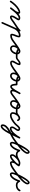

<svg xmlns="http://www.w3.org/2000/svg" viewBox="2414 -3046 922 5841"><g transform="rotate(90 2875.5 -126.0)"><path d="M20.9 25.7C20.9 25.7 20.9 25.7 20.9 25.7C76.1 -58.2 160.2 -154.1 248.2 -203.2C266.4 -213.4 285.7 -223.4 305.9 -229.4C329.7 -236.4 327.9 -236 320.9 -210.6C301.4 -139.7 229.4 -67.6 184.1 -8.1C175.7 2.8 177.9 18.5 188.9 26.9C199.8 35.3 215.5 33.1 223.9 22.1C223.9 22.1 223.9 22.1 223.9 22.1C273.5 -43.1 347.5 -118.8 369.1 -197.4C401.8 -316.5 283.7 -280.2 223.8 -246.8C128.7 -193.8 38.8 -92.5 -20.9 -1.7C-28.5 9.8 -25.3 25.3 -13.7 32.9C-2.2 40.5 13.3 37.3 20.9 25.7ZM224 22C224 22 224 22 224 22C269.5 -38.8 411.4 -231.7 500 -231.7C521.2 -231.7 528.5 -234.1 519.8 -217.5C519.8 -217.5 519.8 -217.6 519.9 -217.6C519.9 -217.7 519.9 -217.7 519.9 -217.7C500 -180.1 476.5 -145.2 453.1 -109.7C427.4 -70.7 399.1 26.9 474.3 31.9C529.7 35.7 596.5 -25.1 641.3 -56.5C652.6 -64.4 655.4 -80 647.5 -91.3C639.6 -102.6 624 -105.4 612.7 -97.5C612.7 -97.5 612.7 -97.5 612.7 -97.5C579.4 -74.2 514.7 -15.5 477.7 -17.9C465.3 -18.8 489.3 -73.8 494.9 -82.3C519.1 -119 543.4 -155.2 564.1 -194.3C564.1 -194.3 564.1 -194.3 564.1 -194.4C564.2 -194.4 564.2 -194.5 564.2 -194.5C592.8 -249.4 553.1 -281.7 500 -281.7C380.4 -281.7 245.8 -90.6 184 -8C175.7 3.1 178 18.7 189 27C200.1 35.3 215.7 33 224 22Z M606.5 -62.7C614.4 -51.4 629.9 -48.6 641.3 -56.5C696.5 -94.9 753.3 -130.8 809 -168.5C843.6 -191.9 876.1 -217 905.1 -247.2C914.6 -257.2 914.3 -273 904.3 -282.5C894.3 -292.1 878.5 -291.7 868.9 -281.8C842.5 -254.1 812.6 -231.3 781 -209.9C725.1 -172.1 668.1 -136.1 612.7 -97.5C601.4 -89.6 598.6 -74.1 606.5 -62.7ZM864.2 -274.7C864.2 -274.7 864.2 -274.7 864.2 -274.7C784.8 -97.2 705.5 80.3 626.2 257.8C620.5 270.4 626.2 285.2 638.8 290.8C651.4 296.5 666.2 290.8 671.8 278.2C671.8 278.2 671.8 278.2 671.8 278.2C751.2 100.7 830.5 -76.8 909.8 -254.3C915.5 -266.9 909.8 -281.7 897.2 -287.3C884.6 -292.9 869.8 -287.3 864.2 -274.7ZM794 -53.7C806.9 -48.7 821.4 -55.1 826.3 -68C847 -121.5 881 -172.4 928.9 -205C961.5 -227.3 999.4 -239.5 1039 -239.5C1055.6 -239.5 1024.3 -166.9 1019.1 -153.7C1000.2 -106.2 938.3 25 1037 25C1120.6 25 1169.4 -11.4 1233.4 -56.6C1244.7 -64.5 1247.4 -80.1 1239.4 -91.4C1231.5 -102.7 1215.9 -105.4 1204.6 -97.4C1204.6 -97.4 1204.6 -97.4 1204.6 -97.4C1149.7 -58.7 1108.9 -25 1037 -25C1017.4 -25 1057.2 -114.1 1065.5 -135.2C1083.3 -180 1128.1 -289.5 1039 -289.5C989.4 -289.5 941.6 -274.3 900.7 -246.3C844.4 -207.9 804 -149 779.7 -86C774.7 -73.1 781.1 -58.6 794 -53.7Z M1198.4 -62.8C1206.3 -51.4 1221.9 -48.6 1233.2 -56.4C1315.3 -113.3 1394.8 -183.3 1484.3 -227C1499.2 -234.2 1501.3 -249 1495.9 -260.2C1490.6 -271.4 1477.8 -279.1 1462.9 -272.2C1386.5 -236.7 1333.7 -155.4 1333.7 -71.2C1333.7 -14.7 1376.1 29.7 1433.2 29.7C1533.6 29.7 1612.6 -90.9 1612.6 -182.5C1612.6 -234.6 1572.1 -285 1518 -285C1488.9 -285 1456.2 -277.1 1445.4 -246.3C1445.4 -246.3 1445.4 -246.3 1445.4 -246.3C1445.4 -246.4 1445.5 -246.4 1445.5 -246.4C1408.3 -142.3 1648.4 -146.1 1700 -146C1713.8 -146 1725 -157.2 1725 -171C1725 -184.8 1713.8 -196 1700 -196C1640.9 -196.1 1570.3 -195.2 1513.9 -215.2C1510 -216.6 1490.3 -223.3 1492.5 -229.6C1492.5 -229.6 1492.6 -229.6 1492.6 -229.7C1492.6 -229.7 1492.6 -229.7 1492.6 -229.7C1494.2 -234.3 1514 -235 1518 -235C1544.2 -235 1562.6 -207 1562.6 -182.5C1562.6 -119 1505 -20.3 1433.2 -20.3C1403.7 -20.3 1383.7 -42.1 1383.7 -71.2C1383.7 -136 1425.1 -199.5 1483.9 -226.8C1498.9 -233.7 1500.9 -248.6 1495.5 -260C1490.1 -271.4 1477.2 -279.2 1462.4 -271.9C1370.4 -227 1289 -155.9 1204.8 -97.6C1193.4 -89.7 1190.6 -74.1 1198.4 -62.8Z M1675 -170.9C1675 -157.1 1686.2 -146 1700.1 -146C1781 -146.2 1813.3 -240 1887 -240C1895.2 -240 1886.4 -246.9 1886.1 -244.5C1879.3 -173 1798.2 -109.2 1798.2 -37.8C1798.2 10.9 1832.9 27.8 1876.3 27.8C1933.5 27.8 2014.6 -24.5 2060.3 -56.5C2071.6 -64.4 2074.4 -80 2066.5 -91.3C2058.6 -102.6 2043 -105.4 2031.7 -97.5C2031.7 -97.5 2031.7 -97.5 2031.7 -97.5C1995.9 -72.4 1920.8 -22.2 1876.3 -22.2C1860.8 -22.2 1848.2 -20 1848.2 -37.8C1848.2 -85.7 2020.2 -290 1887 -290C1799.6 -290 1764.7 -196.1 1699.9 -196C1686.1 -196 1675 -184.8 1675 -170.9Z M2025.4 -62.8C2033.3 -51.4 2048.9 -48.6 2060.2 -56.4C2142.3 -113.3 2221.8 -183.3 2311.3 -227C2326.2 -234.2 2328.3 -249 2322.9 -260.2C2317.6 -271.4 2304.8 -279.1 2289.9 -272.2C2213.5 -236.7 2160.7 -155.4 2160.7 -71.2C2160.7 -14.7 2203.1 29.7 2260.2 29.7C2360.6 29.7 2439.6 -90.9 2439.6 -182.5C2439.6 -234.6 2399.1 -285 2345 -285C2315.9 -285 2283.2 -277.1 2272.4 -246.3C2272.4 -246.3 2272.4 -246.3 2272.4 -246.3C2272.4 -246.4 2272.5 -246.4 2272.5 -246.4C2235.3 -142.3 2475.4 -146.1 2527 -146C2540.8 -146 2552 -157.2 2552 -171C2552 -184.8 2540.8 -196 2527 -196C2467.9 -196.1 2397.3 -195.2 2340.9 -215.2C2337 -216.6 2317.3 -223.3 2319.5 -229.6C2319.5 -229.6 2319.6 -229.6 2319.6 -229.7C2319.6 -229.7 2319.6 -229.7 2319.6 -229.7C2321.2 -234.3 2341 -235 2345 -235C2371.2 -235 2389.6 -207 2389.6 -182.5C2389.6 -119 2332 -20.3 2260.2 -20.3C2230.7 -20.3 2210.7 -42.1 2210.7 -71.2C2210.7 -136 2252.1 -199.5 2310.9 -226.8C2325.9 -233.7 2327.9 -248.6 2322.5 -260C2317.1 -271.4 2304.2 -279.2 2289.4 -271.9C2197.4 -227 2116 -155.9 2031.8 -97.6C2020.4 -89.7 2017.6 -74.1 2025.4 -62.8Z M2502 -171C2502 -171 2502 -171 2502 -171C2502 -111.9 2507.9 25 2592 25C2681.2 25 2769.3 -174.9 2817.1 -250.7C2825.9 -264.6 2819.5 -278.2 2808.7 -284.8C2798 -291.3 2782.9 -290.9 2774.5 -276.8C2741.9 -222.1 2602.2 17.4 2752.8 25C2752.8 25 2753.1 25 2753.4 25C2753.7 25 2754 25 2754 25C2800.7 25 2865.9 -30.3 2903.3 -56.5C2914.6 -64.4 2917.4 -80 2909.5 -91.3C2901.6 -102.6 2886 -105.4 2874.7 -97.5C2874.7 -97.5 2874.7 -97.5 2874.7 -97.5C2848.8 -79.4 2784.2 -25 2754 -25C2754 -25 2754.3 -25 2754.6 -25C2754.9 -25 2755.3 -25 2755.2 -25C2685.5 -28.5 2805.9 -231.8 2817.5 -251.2C2825.9 -265.3 2819.6 -278.8 2809.1 -285.3C2798.5 -291.8 2783.6 -291.3 2774.9 -277.3C2739.1 -220.7 2642.3 -25 2592 -25C2556 -25 2552 -147.4 2552 -171C2552 -184.8 2540.8 -196 2527 -196C2513.2 -196 2502 -184.8 2502 -171Z M2866.4 -62.8C2874.3 -51.4 2889.9 -48.6 2901.2 -56.4C2983.3 -113.3 3062.8 -183.3 3152.3 -227C3167.2 -234.2 3169.3 -249 3163.9 -260.2C3158.6 -271.4 3145.8 -279.1 3130.9 -272.2C3054.5 -236.7 3001.7 -155.4 3001.7 -71.2C3001.7 -14.7 3044.1 29.7 3101.2 29.7C3201.6 29.7 3280.6 -90.9 3280.6 -182.5C3280.6 -234.6 3240.1 -285 3186 -285C3156.9 -285 3124.2 -277.1 3113.4 -246.3C3113.4 -246.3 3113.4 -246.3 3113.4 -246.3C3113.4 -246.4 3113.5 -246.4 3113.5 -246.4C3076.3 -142.3 3316.4 -146.1 3368 -146C3381.8 -146 3393 -157.2 3393 -171C3393 -184.8 3381.8 -196 3368 -196C3308.9 -196.1 3238.3 -195.2 3181.9 -215.2C3178 -216.6 3158.3 -223.3 3160.5 -229.6C3160.5 -229.6 3160.6 -229.6 3160.6 -229.7C3160.6 -229.7 3160.6 -229.7 3160.6 -229.7C3162.2 -234.3 3182 -235 3186 -235C3212.2 -235 3230.6 -207 3230.6 -182.5C3230.6 -119 3173 -20.3 3101.2 -20.3C3071.7 -20.3 3051.7 -42.1 3051.7 -71.2C3051.7 -136 3093.1 -199.5 3151.9 -226.8C3166.9 -233.7 3168.9 -248.6 3163.5 -260C3158.1 -271.4 3145.2 -279.2 3130.4 -271.9C3038.4 -227 2957 -155.9 2872.8 -97.6C2861.4 -89.7 2858.6 -74.1 2866.4 -62.8Z M3354 -196C3340.2 -196 3329 -184.8 3329 -171C3329 -155.3 3341.7 -145 3356.6 -145C3379.2 -145 3405.3 -147.2 3425.6 -157.9C3425.6 -157.9 3425.6 -157.9 3425.6 -157.9C3425.6 -157.9 3425.6 -157.9 3425.6 -157.9C3449.6 -170.5 3470.8 -188.3 3493.5 -203C3493.5 -203 3493.8 -203.2 3494.1 -203.4C3494.4 -203.6 3494.7 -203.8 3494.7 -203.8C3513.1 -217.1 3528 -229.4 3552.3 -229.4C3572.4 -229.4 3584.4 -213.9 3592.5 -197.2C3599.3 -182.9 3614.4 -182.1 3625.7 -188.2C3637 -194.3 3644.6 -207.4 3636.4 -221C3614.8 -256.5 3595.8 -278.9 3549.6 -278.9C3506.7 -278.9 3468.1 -250.5 3438.6 -222C3438.6 -221.9 3437.6 -220.8 3436.7 -219.7C3435.8 -218.6 3434.9 -217.4 3434.8 -217.3C3402.6 -166.1 3368.2 -116.5 3368.2 -53C3368.2 8.1 3415.8 33.3 3471.4 33.3C3538.5 33.3 3622.4 -19.5 3675.3 -56.5C3686.6 -64.4 3689.4 -80 3681.5 -91.3C3673.6 -102.6 3658 -105.4 3646.7 -97.5C3603.5 -67.2 3526.4 -16.7 3471.4 -16.7C3444.2 -16.7 3418.2 -21.3 3418.2 -53C3418.2 -105.4 3450.5 -148.3 3477.2 -190.7C3477.2 -190.8 3476.2 -189.6 3475.2 -188.4C3474.3 -187.1 3473.3 -185.9 3473.4 -186C3492.5 -204.5 3521.2 -228.9 3549.6 -228.9C3576.7 -228.9 3581.7 -214.7 3593.6 -195C3601.8 -181.5 3616.2 -180.3 3626.9 -186C3637.5 -191.8 3644.4 -204.5 3637.5 -218.8C3621 -253.4 3592.3 -279.4 3552.3 -279.4C3516.4 -279.4 3492.8 -264.2 3465.3 -244.2C3465.3 -244.2 3465.6 -244.4 3465.9 -244.6C3466.2 -244.8 3466.5 -245 3466.5 -245C3445 -231.2 3424.9 -214 3402.4 -202.1C3402.4 -202.1 3402.4 -202.1 3402.4 -202.1C3402.4 -202.1 3402.4 -202.1 3402.4 -202.1C3389.7 -195.5 3370.7 -195 3356.6 -195C3356.1 -195 3357.6 -194.9 3358.1 -194.8C3359.4 -194.7 3360.6 -194.4 3361.9 -194.1C3369.1 -191.8 3374.8 -186.5 3377.5 -179.4C3378.5 -176.7 3379 -168.2 3379 -171C3379 -184.8 3367.8 -196 3354 -196Z M3675.3 -56.5C3675.3 -56.5 3675.3 -56.5 3675.3 -56.5C3700.4 -74 3724 -93.5 3746.2 -114.6C3767.5 -134.9 3837.5 -229 3866 -229C3871 -229 3891 -227.1 3891 -219C3891 -170.1 3802.6 -104.7 3802.6 -32C3802.6 4.5 3824.3 37.2 3863.7 37.2C3986 37.2 4117.2 -146.1 4168.2 -245.6C4175.7 -260.2 4168.7 -273.2 4157.8 -279.1C4146.8 -284.9 4132.1 -283.5 4124.1 -269.1C4062.4 -157.7 3895.8 264.6 3793.8 264.6C3788.2 264.6 3788.6 262.1 3788.6 256.3C3788.6 118.7 4082 20 4191.3 -56.5C4202.6 -64.4 4205.4 -80 4197.5 -91.3C4189.6 -102.6 4174 -105.4 4162.7 -97.5C4032.2 -6.1 3738.6 74.4 3738.6 256.3C3738.6 289.3 3759.9 314.6 3793.8 314.6C3939.9 314.6 4095.1 -113.5 4167.9 -244.9C4175.8 -259.2 4168.5 -272.4 4157.4 -278.4C4146.2 -284.3 4131.2 -283 4123.8 -268.4C4083 -189 3961.4 -12.8 3863.7 -12.8C3853.7 -12.8 3852.6 -24.1 3852.6 -32C3852.6 -98.5 3941 -149.5 3941 -219C3941 -259.5 3901.7 -279 3866 -279C3809.4 -279 3759.7 -198.8 3723.5 -162.3C3699.8 -138.5 3674.2 -116.7 3646.7 -97.5C3635.4 -89.6 3632.6 -74 3640.5 -62.7C3648.4 -51.4 3664 -48.6 3675.3 -56.5Z M4156.5 -62.7C4164.4 -51.4 4180 -48.6 4191.3 -56.5C4298.3 -131 4636 -366.1 4636 -498.6C4636 -532.4 4617.9 -567.3 4579.9 -567.3C4482.9 -567.3 4268.9 -133.1 4268.9 -39.6C4268.9 -3.8 4288.3 36.3 4329.2 36.3C4447.7 36.3 4539.6 -155.8 4561.3 -249.3C4563.7 -259.6 4549.6 -262.6 4536.2 -260.6C4522.8 -258.7 4510 -251.8 4515.3 -242.6C4551.7 -178.7 4581.5 -146 4663 -146C4676.9 -146 4688 -157.2 4688 -171C4688 -184.8 4676.9 -196 4663 -196C4599.6 -196 4585.8 -219.8 4558.7 -267.4C4553.5 -276.6 4543.2 -280.1 4533.6 -278.7C4523.9 -277.3 4515.1 -271 4512.7 -260.7C4497.3 -194.9 4415.5 -13.7 4329.2 -13.7C4321.1 -13.7 4318.9 -34.3 4318.9 -39.6C4318.9 -107 4524.6 -517.3 4579.9 -517.3C4585.2 -517.3 4586 -501.7 4586 -498.6C4586 -396.9 4250.2 -158.4 4162.7 -97.5C4151.4 -89.6 4148.6 -74 4156.5 -62.7Z M4651 -146C4651 -146 4651 -146 4651 -146C4653.3 -146 4655.7 -146 4658 -146C4661 -146 4664 -146 4667 -146C4667 -146 4667.5 -146 4668 -146C4668.5 -146.1 4669.1 -146.1 4669.1 -146.1C4733.2 -151.4 4792.4 -182.7 4848 -213.1C4848 -213.1 4847.6 -212.9 4847.2 -212.7C4846.9 -212.5 4846.5 -212.3 4846.5 -212.3C4875.4 -225.7 4899.5 -237.9 4932.9 -232.3C4932.9 -232.3 4932.8 -232.4 4932.8 -232.4C4932.7 -232.4 4932.7 -232.4 4932.7 -232.4C4948.7 -229.5 4963.1 -225 4977.1 -216.6C4991.4 -208 5004.9 -214.4 5011.4 -225C5017.8 -235.7 5017.2 -250.6 5003.1 -259.3C4987.4 -268.9 4972.7 -275.2 4954.6 -279.4C4954.6 -279.4 4954.6 -279.4 4954.5 -279.4C4954.5 -279.4 4954.4 -279.4 4954.4 -279.4C4927.6 -285.4 4900.3 -284.8 4873.9 -277C4873.9 -277 4874.2 -277 4874.4 -277.1C4874.7 -277.2 4874.9 -277.3 4874.9 -277.3C4859.9 -273.5 4845.6 -267.3 4831.8 -260.4C4831.8 -260.4 4831.7 -260.3 4831.6 -260.2C4831.5 -260.2 4831.3 -260.1 4831.3 -260.1C4779.7 -232.9 4735.7 -192.4 4698 -148.2C4698 -148.2 4697.7 -147.8 4697.3 -147.4C4697 -147 4696.7 -146.6 4696.7 -146.5C4670.7 -110.2 4641.5 -74 4647.2 -26C4658.4 68.5 4763.8 27.5 4810.5 -9.4C4878.8 -63.2 4974 -146.2 5013.4 -224.8C5020.4 -238.8 5013.9 -251.6 5003.5 -257.6C4993.1 -263.6 4978.8 -262.8 4970.1 -249.8C4964.3 -241 4958.3 -232.4 4952 -224C4931.5 -196.7 4911.9 -168.2 4889.9 -142.1C4889.9 -142.1 4889.7 -141.9 4889.5 -141.6C4889.3 -141.4 4889.1 -141.2 4889.1 -141.2C4852.2 -92.7 4831.8 47.3 4929.7 32.7C4929.7 32.7 4929.7 32.7 4929.7 32.7C4929.7 32.7 4929.7 32.7 4929.7 32.7C5000.5 22.1 5062.7 -16.2 5120.3 -56.5C5131.6 -64.4 5134.4 -80 5126.5 -91.3C5118.6 -102.6 5103 -105.4 5091.7 -97.5C5091.7 -97.5 5091.7 -97.5 5091.7 -97.5C5040.7 -61.8 4985 -26.2 4922.3 -16.7C4922.3 -16.7 4922.3 -16.7 4922.3 -16.7C4922.3 -16.7 4922.3 -16.7 4922.3 -16.7C4889.5 -11.8 4919.3 -98.3 4928.9 -110.8C4928.9 -110.9 4928.7 -110.6 4928.5 -110.4C4928.3 -110.1 4928.1 -109.8 4928.1 -109.9C4950.8 -136.6 4970.9 -165.9 4992 -194C4998.9 -203.2 5005.5 -212.6 5011.9 -222.2C5020.5 -235.3 5013.2 -248.5 5002 -255C4990.8 -261.5 4975.6 -261.2 4968.6 -247.2C4932.9 -175.7 4841.7 -97.6 4779.5 -48.6C4768.1 -39.6 4701.5 7 4696.8 -32C4693 -64 4719.8 -92.9 4737.3 -117.5C4737.3 -117.5 4737 -117 4736.7 -116.6C4736.3 -116.2 4736 -115.7 4736 -115.8C4769.6 -155 4808.7 -191.6 4854.7 -215.9C4854.7 -215.9 4854.5 -215.8 4854.4 -215.8C4854.3 -215.7 4854.2 -215.6 4854.2 -215.6C4864.7 -220.9 4875.6 -225.9 4887.1 -228.7C4887.1 -228.7 4887.3 -228.8 4887.6 -228.9C4887.8 -229 4888.1 -229 4888.1 -229C4906.4 -234.4 4925 -234.7 4943.6 -230.6C4943.6 -230.6 4943.5 -230.6 4943.5 -230.6C4943.4 -230.6 4943.4 -230.6 4943.4 -230.6C4956.2 -227.7 4966 -223.4 4976.9 -216.7C4991.1 -208 5004.7 -214.4 5011.2 -225.2C5017.7 -235.9 5017.1 -250.9 5002.9 -259.4C4983.6 -271 4963.4 -277.7 4941.3 -281.6C4941.3 -281.6 4941.3 -281.6 4941.2 -281.6C4941.2 -281.6 4941.1 -281.7 4941.1 -281.7C4896.9 -289 4864.1 -275.6 4825.5 -257.7C4825.5 -257.7 4825.1 -257.5 4824.8 -257.3C4824.4 -257.1 4824 -257 4824 -256.9C4775.1 -230.2 4721.6 -200.6 4664.9 -195.9C4664.9 -195.9 4665.4 -195.9 4666 -196C4666.5 -196 4667 -196 4667 -196C4664 -196 4661 -196 4658 -196C4655.7 -196 4653.3 -196 4651 -196C4637.2 -196 4626 -184.8 4626 -171C4626 -157.2 4637.2 -146 4651 -146Z M5085.5 -62.7C5093.4 -51.4 5109 -48.6 5120.3 -56.5C5227.3 -131 5565 -366.1 5565 -498.6C5565 -532.4 5546.9 -567.3 5508.9 -567.3C5411.9 -567.3 5197.9 -133.1 5197.9 -39.6C5197.9 -3.8 5217.3 36.3 5258.2 36.3C5376.7 36.3 5468.6 -155.8 5490.3 -249.3C5492.7 -259.6 5478.6 -262.6 5465.2 -260.6C5451.8 -258.7 5439 -251.8 5444.3 -242.6C5480.7 -178.7 5510.5 -146 5592 -146C5605.9 -146 5617 -157.2 5617 -171C5617 -184.8 5605.9 -196 5592 -196C5528.6 -196 5514.8 -219.8 5487.7 -267.4C5482.5 -276.6 5472.2 -280.1 5462.6 -278.7C5452.9 -277.3 5444.1 -271 5441.7 -260.7C5426.3 -194.9 5344.5 -13.7 5258.2 -13.7C5250.1 -13.7 5247.9 -34.3 5247.9 -39.6C5247.9 -107 5453.6 -517.3 5508.9 -517.3C5514.2 -517.3 5515 -501.7 5515 -498.6C5515 -396.9 5179.2 -158.4 5091.7 -97.5C5080.4 -89.6 5077.6 -74 5085.5 -62.7Z M5567 -171.3C5566.8 -157.5 5577.9 -146.2 5591.7 -146C5666.2 -145.1 5745.5 -182.3 5774.2 -254.8C5779.3 -267.6 5773 -282.2 5760.2 -287.2C5747.4 -292.3 5732.8 -286 5727.8 -273.2C5706.8 -220.3 5645.8 -195.4 5592.3 -196C5578.5 -196.2 5567.2 -185.1 5567 -171.3Z"/></g></svg>

Font: FRB American Cursive Guidelines Arrows Semibold
Style: Italic
Weight: 600
Italic angle: -25°
Version: Version 2.0;Modular Font Editor K font №1